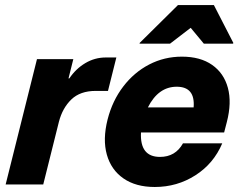

<svg xmlns="http://www.w3.org/2000/svg" viewBox="-20 -736 957 766"><path d="M2.5 0 127.5 -500H272.5L253.3 -423.3H256.7Q282.5 -461.7 320.4 -484.2Q358.3 -506.7 401.7 -506.7H444.2L410.8 -373.3H361.7Q300 -373.3 264.6 -339.2Q229.2 -305 215 -250L152.5 0Z M597.5 10Q521.7 10 472.5 -24.2Q423.3 -58.3 406.2 -119.2Q389.2 -180 409.2 -259.2Q428.3 -334.2 471.7 -390.8Q515 -447.5 575.4 -478.8Q635.8 -510 705.8 -510Q779.2 -510 826.2 -477.1Q873.3 -444.2 889.2 -385.4Q905 -326.7 885 -249.2L874.2 -207.5H542.5Q537.5 -110 618.3 -110Q680 -110 710 -164.2H866.7Q832.5 -83.3 759.6 -36.7Q686.7 10 597.5 10ZM570 -307.5H752.5Q759.2 -390 685 -390Q611.7 -390 570 -307.5ZM536.7 -561.7 537.5 -565 690 -715.8H833.3L910.8 -565L910 -561.7H793.3L740.8 -625L658.3 -561.7Z"/></svg>

Font: Funnel Sans ExtraBold
Style: Italic
Weight: 800
Italic angle: -14.036°
Version: Version 1.000; Beta; Release 5; Build 24; ttfautohint (v1.8.